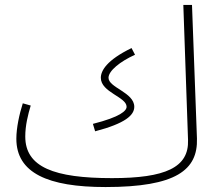

<svg xmlns="http://www.w3.org/2000/svg" viewBox="-20 -734 872 775"><path d="M406 21C691 21 779 -48 775 -175L755 -714H720L739 -169C743 -58 648 -15 432 -15C199 -15 82 -59 82 -183C82 -228 93 -271 104 -308L72 -317C58 -273 46 -218 46 -174C46 -36 173 21 406 21ZM364 -204C486 -236 522 -269 522 -303C522 -361 418 -380 418 -420C418 -448 465 -486 525 -513L511 -540C410 -491 387 -448 387 -420C387 -361 491 -343 491 -303C491 -287 466 -262 355 -234Z"/></svg>

Font: Noto Sans Arabic ExtLt
Style: Regular
Weight: 200
Designer: Monotype Design Team, Nadine Chahine, Nizar Qandah and Khaled Hosny
Foundry: Monotype Imaging Inc.
Version: Version 2.012